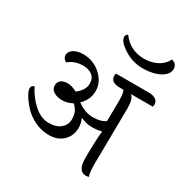

<svg xmlns="http://www.w3.org/2000/svg" viewBox="-205 -1058 1157 1216"><g transform="rotate(30 373.5 -450.0)"><path d="M366 -879Q366 -896 382 -902Q442 -821 545 -821Q594 -821 636.5 -842Q679 -863 700 -905Q717 -903 728.5 -890Q740 -877 740 -859Q740 -817 689.5 -790.5Q639 -764 566 -764Q493 -764 429.5 -804.5Q366 -845 366 -879ZM611 -497 606 -85Q606 -17 617 1Q606 5 595 5Q537 5 537 -90Q537 -209 545 -290Q516 -281 474.5 -281Q433 -281 390 -301Q405 -269 405 -236Q405 -175 365 -138Q325 -101 266 -101Q207 -101 158.5 -125Q110 -149 79 -182.5Q48 -216 29 -247.5Q10 -279 10 -298.5Q10 -318 32 -323Q64 -258 116 -212.5Q168 -167 223.5 -167Q279 -167 310 -193.5Q341 -220 341 -259.5Q341 -299 327 -322Q313 -345 300 -354Q262 -334 225.5 -334Q189 -334 164 -349.5Q139 -365 139 -391.5Q139 -418 156.5 -431.5Q174 -445 205 -445Q236 -445 273 -424Q326 -464 326 -514Q326 -552 299.5 -571.5Q273 -591 234 -591Q171 -591 128 -554Q102 -569 102 -594.5Q102 -620 129.5 -637Q157 -654 198 -654Q273 -654 327.5 -604.5Q382 -555 382 -491Q382 -427 333 -380Q390 -338 448 -338Q506 -338 539 -362Q541 -446 541 -507.5Q541 -569 529 -586H504Q435 -586 435 -635Q435 -646 438 -651H677Q710 -651 728.5 -638.5Q747 -626 747 -603Q747 -595 744 -586H584Q611 -567 611 -497Z"/></g></svg>

Font: Laila
Style: Regular
Weight: 400
Designer: Hitesh Malaviya
Foundry: Indian Type Foundry
Version: Version 1.302;PS 1.0;hotconv 1.0.78;makeotf.lib2.5.61930; tt